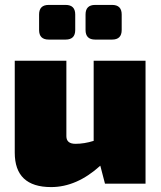

<svg xmlns="http://www.w3.org/2000/svg" viewBox="-20 -747 655 781"><path d="M247 -586H178Q139 -586 139 -625V-688Q139 -727 178 -727H247Q286 -727 286 -688V-625Q286 -586 247 -586ZM436 -586H367Q328 -586 328 -625V-688Q328 -727 367 -727H436Q475 -727 475 -688V-625Q475 -586 436 -586ZM572 -500V0H407L388 -73Q292 14 188 14Q40 14 40 -126V-500H250V-193Q250 -162 287 -162Q323 -162 361 -174V-500Z"/></svg>

Font: Exo 2.0 Black
Style: Regular
Weight: 900
Designer: Natanael Gama
Version: Version 1.001;PS 001.001;hotconv 1.0.70;makeotf.lib2.5.58329